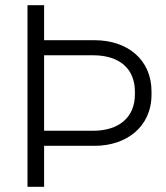

<svg xmlns="http://www.w3.org/2000/svg" viewBox="-20 -720 640 740"><path d="M150 -158H345C466 -158 564 -230 564 -356V-367C564 -493 468 -565 345 -565H150V-700H86V0H150ZM150 -216V-507H338C440 -507 500 -456 500 -366V-357C500 -267 438 -216 338 -216Z"/></svg>

Font: Meta Space Light
Style: Regular
Weight: 300
Designer: Meta Pool / Florian Karsten
Foundry: Meta Pool / Florian Karsten
Version: Version 2.000;Glyphs 3.1.1 (3137)